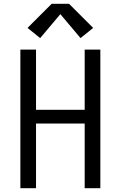

<svg xmlns="http://www.w3.org/2000/svg" viewBox="-20 -998 640 1018"><path d="M88 0V-735H171V-416H429V-735H512V0H429V-343H171V0ZM407 -796 300 -923 193 -796 126 -850 254 -978H346L474 -850Z"/></svg>

Font: Iosevka Meiseki Sans
Style: Regular
Weight: 400
Monospace: yes
Designer: Belleve Invis
Foundry: Belleve Invis
Version: Version 11.2.6; ttfautohint (v1.8.4)